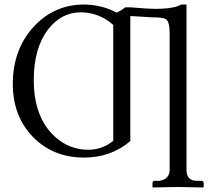

<svg xmlns="http://www.w3.org/2000/svg" viewBox="-20 -678 922 841"><path d="M334 -624Q248.5 -624 190.4 -548.8Q127.9 -466.8 127.9 -327.1Q127.9 -163.6 221.7 -78.1Q284.2 -22 367.2 -22Q428.2 -22.5 476.1 -61V-568.8Q414.1 -623.5 334 -624ZM647.9 -602.1 550.8 -607.9V-60.1Q467.3 11.7 348.1 12.2Q210.4 12.2 121.1 -81.5Q36.1 -171.9 36.1 -310.1Q36.1 -463.4 130.4 -564Q219.2 -657.7 347.2 -658.2Q425.3 -657.7 490.2 -623Q511.7 -630.9 527.8 -646H550.8Q629.9 -639.2 659.2 -639.2Q726.1 -639.2 757.3 -650.9Q765.6 -653.8 774.9 -658.2H796.9V69.8Q798.8 112.8 839.8 113.8H863.8Q870.6 115.7 872.1 122.1V141.1L870.1 143.1Q869.1 143.1 757.8 141.1L649.9 143.1L647.9 141.1V122.1Q649.9 115.2 655.8 113.8H680.2Q720.2 106.4 723.1 69.8V-533.2Q723.1 -585 705.6 -594.7Q691.9 -602.1 647.9 -602.1Z"/></svg>

Font: Linux Biolinum Capitals O
Style: Small Caps
Weight: 400
Designer: Philipp H. Poll
Foundry: Philipp H. Poll
Version: Version 1.0.4